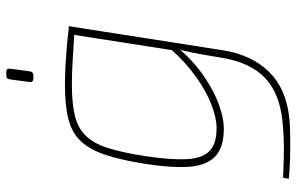

<svg xmlns="http://www.w3.org/2000/svg" viewBox="-186 -532 941 609"><g transform="rotate(-90 284.5 -227.5)"><path d="M481 -480H506L430 6Q423 53 405.5 90.5Q388 128 361 155.5Q334 183 297 199Q260 215 212 220Q191 222 156.5 222.5Q122 223 86 222Q50 221 22 218L25 200Q54 201 84.5 202Q115 203 145 202Q175 201 204 198Q293 189 342 142.5Q391 96 406 4Q415 -52 422 -87Q429 -122 435 -138L429 -146ZM319 -492Q348 -492 377 -490.5Q406 -489 436.5 -486.5Q467 -484 498 -480L488 -462Q434 -465 397.5 -467.5Q361 -470 322 -470Q261 -470 222 -460.5Q183 -451 158.5 -426Q134 -401 119.5 -355.5Q105 -310 94 -238Q82 -159 84 -108.5Q86 -58 109 -34.5Q132 -11 182 -11Q215 -11 257.5 -27.5Q300 -44 345.5 -76.5Q391 -109 432 -155L437 -133Q394 -83 347 -51Q300 -19 257 -3.5Q214 12 182 12Q121 12 92.5 -15.5Q64 -43 60 -99Q56 -155 70 -242Q82 -317 98.5 -365.5Q115 -414 141.5 -442Q168 -470 211 -481Q254 -492 319 -492ZM361 -678Q367 -678 369.5 -675Q372 -672 371 -665L363 -605Q362 -592 349 -592H340Q334 -592 331 -595.5Q328 -599 329 -605L337 -665Q338 -672 340.5 -675Q343 -678 350 -678Z"/></g></svg>

Font: Exo 2 Thin
Style: Italic
Weight: 250
Italic angle: -8°
Designer: Natanael Gama
Foundry: Natanael Gama
Version: Version 2.010